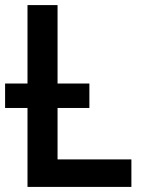

<svg xmlns="http://www.w3.org/2000/svg" viewBox="-20 -734 603 754"><path d="M88 0V-310H0V-406H88V-714H206V-406H331V-310H206V-108H496V0Z"/></svg>

Font: Noto Sans Mono SemiCondensed SemiBold
Style: Regular
Weight: 600
Width: 4
Designer: Monotype Design Team
Foundry: Monotype Imaging Inc.
Version: Version 2.014; ttfautohint (v1.8.4.7-5d5b)